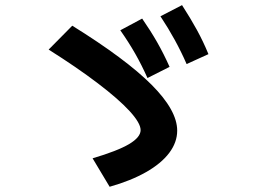

<svg xmlns="http://www.w3.org/2000/svg" viewBox="-20 -756 978 738"><path d="M520.5 -255.9Q520.5 -282.7 478.3 -328.9Q436 -375 356.4 -435.5Q276.9 -496.1 167 -565.4L257.8 -657.2Q464.4 -528.8 562.7 -430.2Q661.1 -331.5 661.1 -253.9Q661.1 -209 630.4 -168.2Q599.6 -127.4 541 -94.2Q482.4 -61 401.4 -38.1L335.9 -147.5Q431.6 -175.8 476.1 -202.1Q520.5 -228.5 520.5 -255.9ZM442.4 -639.6 526.4 -684.6Q558.6 -638.2 584 -593.8Q609.4 -549.3 631.8 -499L546.9 -456.1Q524.9 -505.4 499.8 -549.6Q474.6 -593.8 442.4 -639.6ZM596.7 -693.4 679.7 -736.3Q712.4 -685.5 736.8 -641.1Q761.2 -596.7 781.2 -547.9L697.3 -509.8Q656.7 -603 596.7 -693.4Z"/></svg>

Font: Pretendard JP
Style: Bold
Weight: 700
Designer: Base glyphs from Inter by Rasmus Andersson; Hangeul glyphs from Noto Sans CJK(Source Han Sans) by Jang Soo-young and Kan
Foundry: Kil Hyung-jin
Version: Version 1.309